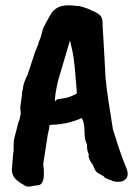

<svg xmlns="http://www.w3.org/2000/svg" viewBox="-20 -639 507 711"><path d="M190 -270Q192 -272 213.5 -274.5Q235 -277 264 -292Q265 -292 263 -316Q260 -358 258 -376Q256 -400 254 -410Q254 -429 239 -489L195 -340Q181 -278 184 -264ZM55 -241 61 -285Q61 -298 65 -311Q65 -328 82 -362Q82 -364 91 -388Q91 -390 110 -447L122 -476Q122 -480 127 -491.5Q132 -503 134.5 -514.5Q137 -526 141 -537Q155 -564 166 -583Q187 -623 244 -619L276 -616Q306 -608 322 -599Q345 -590 353 -579.5Q361 -569 360 -545Q361 -533 366 -441Q371 -349 371 -348L376 -305Q376 -299 398 -161L420 -91Q440 -35 441.5 -32.5Q443 -30 450 -11Q461 22 431 33Q404 37 391 28Q386 28 368 19Q366 14 356.5 9.5Q347 5 344 2Q333 -1 324 -29Q321 -31 313 -45Q306 -59 309 -68Q302 -77 302 -105Q293 -120 293 -152Q293 -184 283 -202Q232 -179 174 -177Q163 -177 163 -173Q163 -164 157 -141L140 -31Q150 43 122 47Q114 47 95.5 51Q77 55 65 44Q42 31 32.5 17.5Q23 4 24 -13Q25 -27 29 -73Q31 -75 30.5 -95.5Q30 -116 33 -127L49 -189Q52 -191 57 -219Q56 -221 56 -229Z"/></svg>

Font: Caveat Brush
Style: Regular
Weight: 400
Designer: Pablo Impallari
Foundry: Creative Lab NY
Version: Version 1.096; ttfautohint (v1.3)